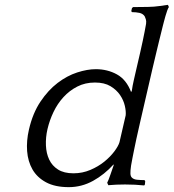

<svg xmlns="http://www.w3.org/2000/svg" viewBox="-20 -760 716 791"><path d="M421.6 -7 426.3 3C447.4 1 470.3 0 495 0C509 0 522.8 0.3 536.3 1C549.8 1.7 562.4 2.7 574.1 4L577 0L578.2 -14L575.2 -18C564.5 -18 554.3 -18.5 544.5 -19.5C534.7 -20.5 527.5 -23.7 522.7 -29C519.5 -32.3 517.7 -37.5 517.3 -44.5C516.9 -51.5 517.8 -62.7 520 -78C522.1 -90 524.1 -100.7 525.9 -110C527.7 -119.3 530 -130.3 532.5 -143C535.1 -155.7 538.3 -171 542.1 -189C546 -207 551.1 -230 557.6 -258L607.9 -476C614.4 -504 619.8 -527 624.3 -545C628.8 -563 632.5 -578.3 635.4 -591C638.4 -603.7 641.1 -614.7 643.6 -624C646 -633.3 648.5 -643.3 651 -654C651.9 -658 653.4 -663.7 655.4 -671C657.4 -678.3 659.5 -686 661.7 -694C663.9 -702 666.3 -709.5 668.9 -716.5C671.5 -723.5 673.8 -728.3 675.8 -731L671.8 -740L635.7 -735C622.6 -733 607.3 -731.8 589.9 -731.5C572.5 -731.2 558.1 -731 546.8 -731H528.8L523.8 -727L520.8 -714L523.9 -710C534.6 -710 544.7 -709 554.2 -707C563.8 -705 571 -700.3 576 -693C577.4 -690.3 578.9 -686.3 580.7 -681C582.5 -675.7 582.9 -669.3 581.8 -662C580 -651.3 578.1 -640.7 575.9 -630C573.8 -619.3 571.3 -607 568.4 -593C565.5 -579 561.9 -562.5 557.5 -543.5L541.4 -474L531.2 -429.5C527.8 -415.2 525.1 -400.3 522.9 -385L520 -381C507.1 -415 487.7 -439.2 461.7 -453.5C435.7 -467.8 406.7 -475 374.7 -475C351.3 -475 325.8 -470.5 298 -461.5C270.3 -452.5 243.5 -438.2 217.6 -418.5C191.7 -398.8 168.1 -373.2 146.8 -341.5C125.5 -309.8 109.6 -271.3 99.2 -226C92.1 -195.3 89.6 -165.8 91.7 -137.5C93.9 -109.2 101.2 -84 113.8 -62C126.4 -40 145 -22.3 169.6 -9C194.2 4.3 225.5 11 263.5 11C298.8 11 332.1 2.3 363.5 -15C394.8 -32.3 423 -55 448.2 -83L448.2 -79C444.3 -67.7 439.8 -54.7 434.7 -40C429.7 -25.3 425.3 -14.3 421.6 -7ZM175.6 -228C181.2 -252 189.4 -275.5 200.4 -298.5C211.4 -321.5 225.1 -342 241.6 -360C258.1 -378 277.1 -392.5 298.7 -403.5C320.2 -414.5 344.3 -420 371 -420C397 -420 418.3 -415 435 -405C451.7 -395 464.9 -382.8 474.6 -368.5C484.3 -354.2 490.8 -339.3 494.3 -324C497.8 -308.7 498.9 -295.7 497.8 -285L472.2 -174C469 -163.3 461.9 -150.7 450.9 -136C439.8 -121.3 426.1 -107.3 409.7 -94C393.3 -80.7 374.2 -69.3 352.3 -60C330.5 -50.7 307.3 -46 282.6 -46C256.6 -46 235.5 -51.2 219.2 -61.5C202.9 -71.8 190.7 -85.5 182.7 -102.5C174.6 -119.5 170.1 -139 169.2 -161C168.2 -183 170.4 -205.3 175.6 -228Z"/></svg>

Font: Quattrocento
Style: Italic
Weight: 400
Italic angle: -13°
Designer: Pablo Impallari
Foundry: Pablo Impallari, Igino Marini, Branda Gallo
Version: Version 2.000